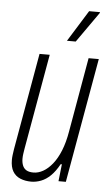

<svg xmlns="http://www.w3.org/2000/svg" viewBox="-53 -759 465 807"><g transform="rotate(5 179.5 -355.5)"><path d="M110 12Q84 12 63.5 3.5Q43 -5 32 -23.5Q21 -42 21 -72Q21 -82 22.5 -93.5Q24 -105 26 -118L98 -526H141L70 -124Q68 -112 66.5 -101.5Q65 -91 65 -81Q65 -65 70 -52.5Q75 -40 86 -33.5Q97 -27 116 -27Q136 -27 156.5 -38.5Q177 -50 195.5 -73Q214 -96 228 -130.5Q242 -165 250 -212L305 -526H348L255 0H224L232 -72H227Q210 -41 191 -22.5Q172 -4 151 4Q130 12 110 12ZM208 -591 290 -723H336L335 -719L245 -591Z"/></g></svg>

Font: Archivo ExtraCondensed Thin
Style: Italic
Weight: 250
Width: 2
Italic angle: -10°
Designer: Hector Gatti
Foundry: Omnibus-Type
Version: Version 2.001